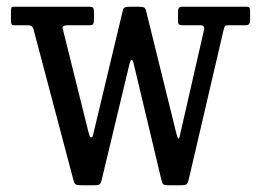

<svg xmlns="http://www.w3.org/2000/svg" viewBox="-20 -540 770 570"><path d="M258 -146.5 344.5 -508.5Q346 -516 350.8 -518Q355.5 -520 365 -520H391.5Q402 -520 406.8 -518.2Q411.5 -516.5 413.5 -508.5L504 -142Q507.5 -128.5 510 -128.5Q512 -128.5 512.8 -132.8Q513.5 -137 515 -142L585.5 -450.5Q589 -465 575.5 -465H524.5Q515.5 -465 512 -467Q508.5 -469 508.5 -477.5V-506Q508.5 -520 519.5 -520H711Q719.5 -520 721 -516.5Q722.5 -513 722.5 -504.5V-477.5Q722.5 -465 708.5 -465H659Q651 -465 648.8 -463.2Q646.5 -461.5 644 -452L539.5 -4Q537.5 4 533.8 7Q530 10 518.5 10H480Q470 10 466 7.8Q462 5.5 460 -2.5L377 -350.5Q374 -362.5 370.5 -362.5Q367.5 -362.5 364.5 -350.5L281.5 -4.5Q279.5 4 275.8 7Q272 10 260.5 10H224Q213 10 207.2 8.5Q201.5 7 199 -1.5L79 -455Q76 -465 63.5 -465H20.5Q12.5 -465 12.5 -477V-507.5Q12.5 -513.5 13.8 -516.8Q15 -520 21 -520H245Q254 -520 256.5 -516.8Q259 -513.5 259 -504V-484Q259 -473.5 257 -469.2Q255 -465 244.5 -465H180.5Q164.5 -465 166 -455.5L243 -146.5Q244.5 -141.5 245.8 -137Q247 -132.5 250.5 -132.5Q254.5 -132.5 255.5 -136.5Q256.5 -140.5 258 -146.5Z"/></svg>

Font: Besley* Narrow
Style: Regular
Weight: 400
Width: 4
Designer: Owen Earl
Foundry: indestructible type*
Version: Version 3.000; ttfautohint (v1.8.3)